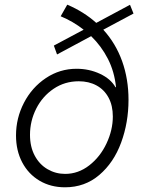

<svg xmlns="http://www.w3.org/2000/svg" viewBox="-20 -797 617 825"><path d="M48.8 -214.8Q48.8 -289.6 83 -355.5Q117.2 -421.4 177 -461.4Q236.8 -501.5 309.1 -501.5Q362.8 -501.5 409.2 -480Q455.6 -458.5 476.1 -422.4H478.5Q471.7 -489.3 443.6 -544.2Q415.5 -599.1 371.6 -641.6L225.1 -563L211.4 -601.1L339.4 -669.4Q293.9 -705.1 240.7 -727.1L269 -776.9Q340.3 -746.6 393.6 -698.7L538.6 -776.4L553.7 -738.8L423.8 -669.4Q477.5 -610.4 504.9 -533.7Q532.2 -457 532.2 -368.2Q532.2 -270.5 500.5 -184.3Q468.8 -98.1 406.7 -45.2Q344.7 7.8 259.3 7.8Q197.8 7.8 149.9 -20.5Q102.1 -48.8 75.4 -99.4Q48.8 -149.9 48.8 -214.8ZM464.8 -296.4Q464.8 -343.3 446.5 -377.4Q428.2 -411.6 395 -429.7Q361.8 -447.8 318.4 -447.8Q258.3 -447.8 210.4 -415.5Q162.6 -383.3 135.7 -330.3Q108.9 -277.3 108.9 -217.8Q108.9 -166 129.4 -127.9Q149.9 -89.8 184.6 -69.8Q219.2 -49.8 259.8 -49.8Q316.4 -49.8 363.5 -86.4Q410.6 -123 437.7 -180.7Q464.8 -238.3 464.8 -296.4Z"/></svg>

Font: Reddit Sans Vanilla Light
Style: Italic
Weight: 300
Italic angle: -11.25°
Designer: Stephen Hutchings
Version: Version 1.013